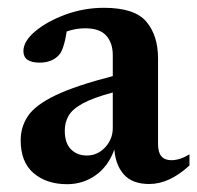

<svg xmlns="http://www.w3.org/2000/svg" viewBox="-20 -460 506 492"><path d="M362.5 11.5Q319 11.5 297.5 -12.8Q276 -37 273 -77Q258 -34.5 225.5 -11.2Q193 12 152 12Q99.5 12 66.2 -16.2Q33 -44.5 33 -100.5Q33 -135.5 52.2 -163.5Q71.5 -191.5 122.8 -216Q174 -240.5 269 -265V-318.5Q269 -350 252.2 -368.8Q235.5 -387.5 198 -387.5Q175 -387.5 151 -379.5Q143.5 -332 131 -319Q113.5 -299.5 81.5 -299.5Q40 -299.5 40 -329Q40 -354.5 70.5 -380Q101 -405.5 148.2 -422.8Q195.5 -440 246.5 -440Q325 -440 355 -404.5Q385 -369 385 -310V-90Q385 -49.5 419 -49.5Q441 -49.5 465.5 -64.5V-36Q414 11.5 362.5 11.5ZM146 -125.5Q146 -93 162 -77.2Q178 -61.5 202.5 -61.5Q230 -61.5 249.5 -82.5Q269 -103.5 269 -132V-223Q218.5 -209.5 191.8 -194.8Q165 -180 155.5 -163Q146 -146 146 -125.5Z"/></svg>

Font: Newsreader Text SemiBold
Style: Regular
Weight: 600
Designer: Hugues Gentile
Foundry: Production Type
Version: Version 1.001